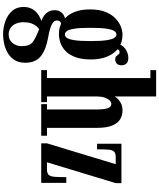

<svg xmlns="http://www.w3.org/2000/svg" viewBox="87 -877 1039 1253"><g transform="rotate(90 606.5 -250.5)"><path d="M205.5 249Q160 249 118.8 234.2Q77.5 219.5 51.5 190.2Q25.5 161 25.5 116Q25.5 83 38 60.5Q50.5 38 67.8 25Q85 12 99.2 5.8Q113.5 -0.5 117 -1.5Q113.5 -2.5 102.5 -7Q91.5 -11.5 78.5 -21.2Q65.5 -31 56 -47.5Q46.5 -64 46.5 -88.5Q46.5 -106.5 53.2 -119.5Q60 -132.5 69.8 -140.8Q79.5 -149 89.5 -152Q91.5 -153 95.2 -154Q99 -155 100.5 -154.5Q97.5 -157 88.2 -167Q79 -177 68 -196.2Q57 -215.5 49.2 -246Q41.5 -276.5 41.5 -319.5Q41.5 -379 57.8 -419.2Q74 -459.5 99.5 -484Q125 -508.5 153.2 -519.5Q181.5 -530.5 206 -530.5Q257 -530.5 293 -504.5Q329 -478.5 348.5 -432.5Q368 -386.5 368 -325.5Q368 -261.5 351.8 -220.2Q335.5 -179 310 -156Q284.5 -133 256.2 -124.2Q228 -115.5 204.5 -115.5Q175.5 -115.5 157.8 -121.5Q140 -127.5 135.5 -129Q135 -129.5 134.8 -129.5Q134.5 -129.5 133.5 -129.5Q127 -129.5 120.2 -122.2Q113.5 -115 113.5 -102Q113.5 -83.5 137.5 -70Q161.5 -56.5 228 -44.5Q304.5 -31 347 2.8Q389.5 36.5 389.5 105.5Q389.5 147 371.2 175Q353 203 324.5 219.2Q296 235.5 264.2 242.2Q232.5 249 205.5 249ZM205.5 212.5Q239.5 212.5 260.2 187.5Q281 162.5 281 129.5Q281 94.5 271 75.2Q261 56 233.5 42Q223.5 36.5 211.2 30.8Q199 25 188 20.5Q177 16 170.5 14Q160.5 19.5 150 32.2Q139.5 45 132.2 65.2Q125 85.5 125 114.5Q125 143.5 134.5 165.5Q144 187.5 162 200Q180 212.5 205.5 212.5ZM204.5 -154.5Q216 -154.5 225.8 -165.8Q235.5 -177 241.8 -213Q248 -249 248 -323.5Q248 -395 241.8 -430.8Q235.5 -466.5 225.8 -478.8Q216 -491 205 -491Q194 -491 184 -478.8Q174 -466.5 167.8 -430Q161.5 -393.5 161.5 -321.5Q161.5 -247.5 168 -212Q174.5 -176.5 184.2 -165.5Q194 -154.5 204.5 -154.5ZM264 -491.5Q269.5 -527.5 297.8 -548Q326 -568.5 357.5 -568.5Q384 -568.5 395 -555.5Q406 -542.5 406 -523Q406 -504 395.5 -493.5Q385 -483 369 -483Q353 -483 346.2 -490.2Q339.5 -497.5 335 -504.5Q330.5 -511.5 319 -511.5Q312.5 -511.5 307.2 -507.5Q302 -503.5 302 -490.5Z M437.5 0V-37.5H489.5V-712.5H437.5V-750H609.5V-478Q610 -481.5 620.5 -494.5Q631 -507.5 651.5 -519Q672 -530.5 701.5 -530.5Q733 -530.5 758.5 -515.2Q784 -500 799.2 -463.2Q814.5 -426.5 814.5 -362.5V-37.5H866V0H659.5V-37.5H694.5V-356.5Q694.5 -414.5 685.5 -436Q676.5 -457.5 659 -457.5Q647 -457.5 636 -447.2Q625 -437 617.8 -417Q610.5 -397 609.5 -367.5V-37.5H646.5V0Z M915.5 0V-37.5L1051.5 -486H1005.5Q980.5 -486 969.8 -475.8Q959 -465.5 956.8 -439Q954.5 -412.5 954.5 -364.5H918V-523.5H1175V-486L1039 -37.5H1084.5Q1110 -37.5 1120.8 -48.5Q1131.5 -59.5 1133.8 -86.8Q1136 -114 1136 -163.5H1173.5V0Z"/></g></svg>

Font: Imbue Thin 10pt
Style: Bold
Weight: 700
Version: Version 1.102